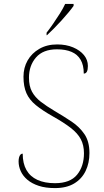

<svg xmlns="http://www.w3.org/2000/svg" viewBox="-20 -951 530 981"><path d="M261 10Q213 10 178 -1.5Q143 -13 120 -32.5Q97 -52 86 -76.5Q75 -101 75 -126Q75 -138 77.5 -147Q80 -156 84.5 -161Q89 -166 96 -166Q96 -116 115 -82.5Q134 -49 171 -32Q208 -15 261 -15Q338 -15 373.5 -58Q409 -101 409 -168Q409 -209 393 -239.5Q377 -270 341.5 -297.5Q306 -325 249 -357Q196 -387 163 -414Q130 -441 115 -475Q100 -509 100 -559Q100 -605 121 -642Q142 -679 181 -701.5Q220 -724 272 -724Q318 -724 353.5 -709Q389 -694 409 -669.5Q429 -645 429 -614Q429 -595 424 -585Q419 -575 408 -575Q408 -618 392 -645.5Q376 -673 345.5 -686Q315 -699 271 -699Q200 -699 164 -657.5Q128 -616 128 -554Q128 -511 143.5 -482.5Q159 -454 188 -431.5Q217 -409 259 -384Q305 -357 345.5 -330Q386 -303 411.5 -265.5Q437 -228 437 -169Q437 -118 417.5 -77.5Q398 -37 359 -13.5Q320 10 261 10ZM218 -784Q233 -803 251 -829Q269 -855 286 -882Q303 -909 313 -931H356V-921Q347 -908 330.5 -888Q314 -868 294 -846Q274 -824 254.5 -804.5Q235 -785 220 -771H218Z"/></svg>

Font: Noto Serif Khmer Thin
Style: Regular
Weight: 250
Version: Version 2.003